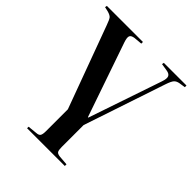

<svg xmlns="http://www.w3.org/2000/svg" viewBox="-204 -641 982 982"><g transform="rotate(45 287.0 -149.5)"><path d="M154 216V205L204 200Q222 199 227.5 190Q233 181 233 158V0L70 -443Q59 -474 52 -483Q45 -492 24 -498L-2 -504L0 -515H261V-503L216 -499Q195 -496 190.5 -485Q186 -474 195 -447L334 -44H337L472 -441Q482 -470 476 -482.5Q470 -495 448 -498L410 -504L412 -515H576V-503L543 -498Q525 -495 515.5 -485Q506 -475 495 -442L347 0V158Q347 181 352 189.5Q357 198 376 200L427 204V216Z"/></g></svg>

Font: Literata 72pt Medium
Style: Regular
Weight: 500
Designer: Latin by Veronika Burian and Jose Scaglione. Greek by Irene Vlachou. Cyrillic by Vera Evstafieva.
Foundry: TypeTogether
Version: Version 3.002